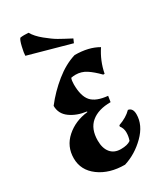

<svg xmlns="http://www.w3.org/2000/svg" viewBox="-226 -990 923 1088"><g transform="rotate(-30 235.0 -446.0)"><path d="M266 -567Q252 -567 237 -564Q231 -549 231 -524Q231 -447 261.5 -412.5Q292 -378 367 -371L361 -333Q280 -333 234.5 -295Q189 -257 189 -180Q189 -130 212.5 -101.5Q236 -73 279.5 -73Q323 -73 344 -89Q353 -113 353 -140Q353 -167 337 -187L339 -195Q393 -214 424 -246Q454 -241 454 -200Q454 -130 393 -69.5Q332 -9 255 15Q154 15 87.5 -34Q21 -83 21 -161Q21 -239 78.5 -290Q136 -341 219 -350V-354Q157 -362 114 -393Q71 -424 71 -476Q121 -541 186 -593.5Q251 -646 318 -666Q409 -666 470 -630Q427 -566 412 -489H403Q367 -526 335.5 -546.5Q304 -567 266 -567ZM101 -905Q112 -907 126.5 -907Q141 -907 155 -906Q173 -874 213 -841.5Q253 -809 280 -793.5Q307 -778 359 -751L348 -726L74 -802Q74 -819 83 -857.5Q92 -896 101 -905Z"/></g></svg>

Font: Almendra
Style: Bold Italic
Weight: 700
Italic angle: -12°
Designer: Ana Sanfelippo
Foundry: Ana Sanfelippo
Version: Version 1.004